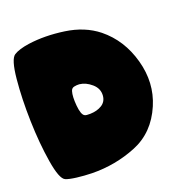

<svg xmlns="http://www.w3.org/2000/svg" viewBox="-133 -877 976 1002"><g transform="rotate(-20 355.0 -376.5)"><path d="M627.4 -219.7Q573.2 -92.3 456.5 -45.2Q339.8 2 210.9 0Q167 -1 126.2 -6.1Q85.4 -11.2 67.4 -19Q39.1 -30.8 22 -135.5Q4.9 -240.2 1.5 -364.7Q-2 -489.3 8.3 -596.7Q18.6 -704.1 46.4 -721.2Q74.2 -738.8 131.3 -747.1Q222.7 -759.8 328.9 -744.6Q435.1 -729.5 508.8 -670.9Q605.5 -592.8 640.9 -463.6Q676.3 -334.5 627.4 -219.7ZM258.3 -438.5Q250 -411.6 254.6 -359.6Q259.3 -307.6 276.4 -298.3Q284.2 -293.5 307.6 -294.4Q345.7 -295.4 372.1 -311.8Q398.4 -328.1 401.4 -360.4Q404.8 -399.9 372.8 -427.7Q340.8 -455.6 305.7 -459Q291.5 -460 277.1 -456.8Q262.7 -453.6 258.3 -438.5Z"/></g></svg>

Font: ARCO
Style: Regular
Weight: 700
Designer: Rafael Olivo Díaz, Denis Ignatov
Foundry: Rafael Olivo Díaz
Version: Version 1.10 March 1, 2019